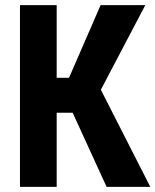

<svg xmlns="http://www.w3.org/2000/svg" viewBox="-20 -731 608 751"><path d="M264.2 -290H201.7V0H58.1V-710.9H201.7V-426.8H250L373.5 -710.9H548.3L374.5 -379.9L567.9 0H397Z"/></svg>

Font: MAUL Condensed Bold
Style: Condensed Bold
Weight: 700
Designer: MAUL
Version: Version 1.0; 2020; ttfautohint (v1.8.3)